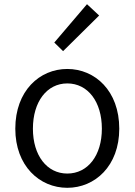

<svg xmlns="http://www.w3.org/2000/svg" viewBox="-20 -883 642 916"><path d="M301 13C433 13 549 -91 549 -269C549 -450 433 -554 301 -554C169 -554 53 -450 53 -269C53 -91 169 13 301 13ZM301 -55C204 -55 137 -141 137 -269C137 -398 204 -485 301 -485C399 -485 466 -398 466 -269C466 -141 399 -55 301 -55ZM281 -639 453 -809 395 -863 239 -680Z"/></svg>

Font: ChiuKong Gothic CL Normal
Style: Regular
Weight: 350
Designer: Ryoko NISHIZUKA 西塚涼子 (kana, bopomofo & ideographs); Paul D. Hunt (Latin, Greek & Cyrillic); Sandoll Communications 산돌커뮤니
Foundry: Adobe
Version: Version 1.300